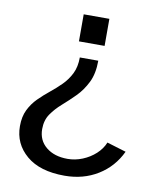

<svg xmlns="http://www.w3.org/2000/svg" viewBox="-79 -580 676 814"><g transform="rotate(10 259.0 -173.0)"><path d="M215.5 -400.5V-517H326V-400.5ZM491.5 26Q459.5 94 397 132.5Q334.5 171 253.5 171Q147.5 171 89.5 121.8Q31.5 72.5 31.5 -3.5Q31.5 -44.5 46 -74Q60.5 -103.5 83.2 -126.2Q106 -149 131.2 -169.2Q156.5 -189.5 179.2 -212.2Q202 -235 216.5 -264.2Q231 -293.5 231 -334H310.5Q310.5 -278.5 291.8 -240.5Q273 -202.5 245.8 -175Q218.5 -147.5 191 -123.5Q163.5 -99.5 145 -72.5Q126.5 -45.5 126.5 -7.5Q126.5 41 161.8 69.8Q197 98.5 254 98.5Q286.5 98.5 318 85.8Q349.5 73 373.8 50.8Q398 28.5 409 1Z"/></g></svg>

Font: Public Sans
Style: Regular
Weight: 400
Designer: The Public Sans project authors (U.S. Web Design System). Libre Franklin designed by Pablo Impallari and Rodrigo Fuenzal
Version: Version 1.008; ttfautohint (v1.8.1) -l 8 -r 50 -G 200 -x 14 